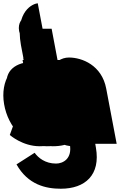

<svg xmlns="http://www.w3.org/2000/svg" viewBox="-22 -880 734 1175"><path d="M79 126C149 251 259 275 350 275C500 275 594 190 565 24L504 -335C468 -494 390 -486 324 -487L333 -441H330C287 -480 236 -502 178 -502C50 -502 -21 -386 3 -243C27 -100 136 15 264 15C324 15 373 5 398 -37L405 1C422 92 363 121 321 121C255 121 212 86 190 55ZM164 -243C155 -306 195 -351 252 -351C308 -351 359 -306 368 -243C377 -180 340 -136 281 -136C219 -136 173 -180 164 -243Z M497 -218C497 -224 495 -234 494 -241C464 -414 347 -502 214 -502C81 -502 -7 -386 17 -243C41 -101 168 15 301 15C398 15 472 -22 503 -119L386 -175C354 -135 334 -126 285 -126C247 -126 187 -150 179 -218ZM165 -316C163 -357 188 -387 240 -387C284 -387 320 -363 332 -316Z M187 -502C72 -502 4 -446 20 -348C32 -276 81 -241 130 -216C184 -188 232 -186 238 -151C243 -119 218 -116 197 -116C148 -116 80 -170 80 -170L38 -54C38 -54 115 15 221 15C311 15 425 -7 402 -149C386 -248 305 -283 244 -303C204 -316 172 -324 168 -349C164 -372 178 -378 211 -378C257 -378 312 -349 312 -349L342 -462C342 -462 272 -502 187 -502Z M220 0H373L274 -526H120ZM95 -690C104 -642 145 -602 184 -602C223 -602 249 -642 240 -690C231 -738 190 -778 151 -778C112 -778 86 -738 95 -690Z M422 -357C467 -357 498 -336 498 -336L528 -454C528 -454 469 -502 372 -502C245 -502 149 -386 173 -242C197 -99 332 15 459 15C556 15 597 -31 597 -31L524 -152C524 -152 498 -130 453 -130C396 -130 342 -180 333 -244C324 -307 365 -357 422 -357Z M221 0H372L317 -290C307 -341 343 -390 388 -390C437 -390 476 -341 486 -290L541 0H692L628 -338C601 -481 480 -528 400 -528C352 -528 314 -499 287 -459H285L209 -860C183 -858 69 -816 106 -605Z M179 -513H116L141 -378H204L242 -181C259 -90 307 15 428 15C490 15 533 -17 533 -17L469 -160C469 -160 454 -144 434 -144C410 -144 396 -167 387 -215L356 -378C463 -379 427 -459 422 -513H330L294 -704H143Z"/></svg>

Font: Poland Can Into
Style: Bold
Weight: 700
Foundry: Cannot Into Space Fonts
Version: Version 0.99